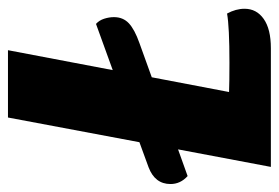

<svg xmlns="http://www.w3.org/2000/svg" viewBox="-162 -571 700 482"><g transform="rotate(-90 188.0 -330.0)"><path d="M407 -66Q407 -36 381.5 -18Q356 0 308 0H10L54 -233L-13 -209Q-33 -227 -33 -252Q-33 -291 9 -307L72 -330L134 -660H303L253 -397L369 -439Q378 -431 382 -418.5Q386 -406 386 -394Q386 -371 370.5 -356.5Q355 -342 321 -330L235 -299L198 -105Q223 -104 271 -104Q362 -104 395 -110Q407 -88 407 -66Z"/></g></svg>

Font: Sansita
Style: Bold Italic
Weight: 700
Italic angle: -11°
Designer: Pablo Cosgaya
Foundry: Omnibus-Type
Version: Version 1.006